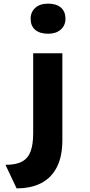

<svg xmlns="http://www.w3.org/2000/svg" viewBox="-20 -823 493 1053"><path d="M71 210 10 81Q68 81 101 63Q134 45 148 7Q162 -31 162 -93V-531H322V-55Q322 35 292 93.5Q262 152 206.5 181Q151 210 71 210ZM244 -638Q198 -638 173 -659.5Q148 -681 148 -720Q148 -757 173.5 -780Q199 -803 244 -803Q289 -803 314 -781.5Q339 -760 339 -720Q339 -684 313.5 -661Q288 -638 244 -638Z"/></svg>

Font: Lexend Exa
Style: Bold
Weight: 700
Designer: Bonnie Shaver-Troup, Thomas Jockin
Foundry: Lexend
Version: Version 1.007